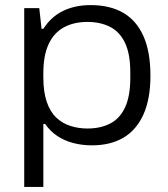

<svg xmlns="http://www.w3.org/2000/svg" viewBox="-20 -558 660 753"><path d="M75 175V-526H134L143 -445H150Q181 -493 228 -515.5Q275 -538 335 -538Q411 -538 463 -508Q515 -478 542.5 -416.5Q570 -355 570 -261Q570 -170 542.5 -109Q515 -48 464 -18Q413 12 341 12Q302 12 267.5 3Q233 -6 205 -24.5Q177 -43 157 -72H150V175ZM323 -54Q375 -54 413 -74Q451 -94 471 -138Q491 -182 491 -252V-274Q491 -347 470 -390.5Q449 -434 411 -453Q373 -472 323 -472Q269 -472 230 -450.5Q191 -429 170.5 -384.5Q150 -340 150 -271V-254Q150 -197 163.5 -158Q177 -119 201 -96.5Q225 -74 256.5 -64Q288 -54 323 -54Z"/></svg>

Font: Archivo SemiExpanded Light
Style: Regular
Weight: 300
Width: 6
Designer: Hector Gatti
Foundry: Omnibus-Type
Version: Version 2.001